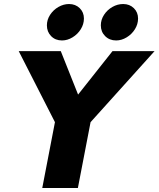

<svg xmlns="http://www.w3.org/2000/svg" viewBox="-20 -934 788 954"><path d="M253 -327 73 -680H282L368 -464L539 -680H748L430 -327L367 0H190ZM481 -808Q481 -836 497 -860.5Q513 -885 538.5 -899.5Q564 -914 592 -914Q624 -914 645 -893.5Q666 -873 666 -842Q666 -814 650.5 -789Q635 -764 609.5 -748.5Q584 -733 557 -733Q524 -733 502.5 -754.5Q481 -776 481 -808ZM323 -914Q355 -914 376 -893.5Q397 -873 397 -842Q397 -814 381.5 -789Q366 -764 340.5 -748.5Q315 -733 288 -733Q255 -733 234 -754.5Q213 -776 213 -808Q213 -836 229 -860.5Q245 -885 270.5 -899.5Q296 -914 323 -914Z"/></svg>

Font: Teachers ExtraBold
Style: Italic
Weight: 800
Designer: Alfredo Marco Pradil & Chank Diesel
Version: Version 0.009